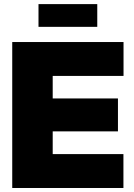

<svg xmlns="http://www.w3.org/2000/svg" viewBox="-20 -937 667 957"><path d="M41 0V-727.5H595.7V-558.6H242.7V-446.3H567.9V-282.2H242.7V-168.9H595.2V0ZM464.8 -916.5V-803.2H171.9V-916.5Z"/></svg>

Font: Inter 28pt Black
Style: Regular
Weight: 900
Designer: Rasmus Andersson
Foundry: rsms
Version: Version 4.001;git-66647c0bb